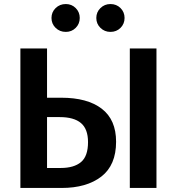

<svg xmlns="http://www.w3.org/2000/svg" viewBox="-20 -931 876 951"><path d="M555 -229Q555 -113 482 -56.5Q409 0 285 0H81V-691H213V-447H283Q413 -447 484 -392.5Q555 -338 555 -229ZM755 -691V0H623V-691ZM416 -227Q416 -292 381 -321.5Q346 -351 276 -351H213V-99H281Q346 -99 381 -128Q416 -157 416 -227ZM375 -842Q375 -813 355 -793Q335 -773 306 -773Q276 -773 255.5 -793Q235 -813 235 -842Q235 -871 255.5 -891Q276 -911 306 -911Q335 -911 355 -891Q375 -871 375 -842ZM597 -842Q597 -813 577 -793Q557 -773 527 -773Q498 -773 477.5 -793Q457 -813 457 -842Q457 -871 477.5 -891Q498 -911 527 -911Q557 -911 577 -891Q597 -871 597 -842Z"/></svg>

Font: Fira Sans Medium
Style: Regular
Weight: 500
Designer: bBox Type GmbH & Carrois Corporate GbR & Edenspiekermann AG
Foundry: bBox Type GmbH & Carrois Corporate GbR & Edenspiekermann AG
Version: Version 4.301